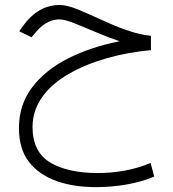

<svg xmlns="http://www.w3.org/2000/svg" viewBox="-20 -415 694 772"><path d="M586.9 -271C524.4 -276.4 452.1 -305.7 384.3 -336.9C350.6 -352.5 319.3 -366.2 291 -377.9C262.2 -389.2 239.3 -395 221.2 -395C154.8 -395 106 -360.8 63.5 -297.9L57.6 -289.1L106.9 -265.1L115.7 -275.9C143.6 -310.5 174.3 -336.9 220.7 -336.9C232.9 -336.9 252 -332 276.9 -322.3C326.7 -302.7 393.1 -272.5 460.9 -249C383.8 -233.9 314.9 -210.9 253.9 -180.2C192.9 -149.4 144.5 -110.4 109.4 -64C73.7 -17.1 56.2 37.6 56.2 100.1C56.2 156.2 69.8 202.1 97.2 236.8C151.4 306.6 249 337.4 366.7 337.4C450.2 337.4 536.1 322.8 600.1 294.9L585.4 240.2C521 268.1 443.8 280.8 374 280.8C293 280.8 229 266.6 181.6 238.3C134.3 209.5 110.8 162.1 110.8 95.2C110.8 5.9 166.5 -65.4 256.3 -117.7C346.2 -169.9 463.9 -202.1 586.9 -213.4Z"/></svg>

Font: Vazirmatn ExtraLight
Style: Regular
Weight: 200
Designer: Saber Rastikerdar
Foundry: Saber Rastikerdar
Version: Version 33.003